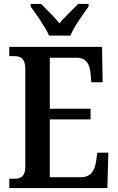

<svg xmlns="http://www.w3.org/2000/svg" viewBox="-20 -951 598 971"><path d="M228 -771H336C354 -816 401 -880 428 -918V-931H375C349 -903 307 -866 281 -833C255 -866 214 -903 188 -931H135V-918C162 -880 209 -816 228 -771ZM27 0H523L528 -179H472L466 -135C460 -91 440 -55 391 -55H232V-347H438V-401H232V-659H368C417 -659 434 -626 438 -579L442 -535H499L496 -714H27V-667H52C82 -667 108 -659 108 -601V-108C108 -60 86 -47 53 -47H27Z"/></svg>

Font: Noto Serif Devanagari Condensed SemiBold
Style: Regular
Weight: 600
Width: 3
Designer: Universal Thirst, Indian Type Foundry and the Monotype Design Team
Foundry: Monotype Imaging Inc.
Version: Version 2.004